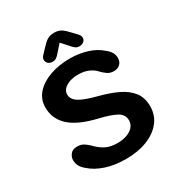

<svg xmlns="http://www.w3.org/2000/svg" viewBox="-186 -920 992 1059"><g transform="rotate(-30 309.5 -391.0)"><path d="M310 10.5Q236.5 10.5 180.8 -8.5Q125 -27.5 91 -58.5Q52 -88.5 52 -130Q52 -149.5 65.8 -167Q79.5 -184.5 108 -184.5Q132.5 -184.5 149.5 -173.8Q166.5 -163 181.5 -148Q203.5 -124 234.5 -106.5Q265.5 -89 312.5 -89Q344.5 -89 371.2 -98.2Q398 -107.5 413.8 -125Q429.5 -142.5 429.5 -167Q429.5 -204 393.8 -223.5Q358 -243 287.5 -259.5Q171.5 -287 118.2 -336.2Q65 -385.5 65 -457.5Q65 -509.5 98.5 -547Q132 -584.5 189.2 -604.8Q246.5 -625 317.5 -625Q374.5 -625 425.8 -608.8Q477 -592.5 510.5 -562Q527.5 -549.5 538 -533Q548.5 -516.5 548.5 -496Q548.5 -471 533.2 -456.8Q518 -442.5 494 -442.5Q469.5 -442.5 452.2 -455Q435 -467.5 423.5 -479.5Q407.5 -499 379.2 -512.2Q351 -525.5 311 -525.5Q281.5 -525.5 257.2 -517.2Q233 -509 219 -494.2Q205 -479.5 205 -459.5Q205 -428 239.2 -407.2Q273.5 -386.5 343.5 -368.5Q412.5 -351 463 -327Q513.5 -303 541.5 -266.8Q569.5 -230.5 569.5 -176Q569.5 -118.5 536 -76.8Q502.5 -35 444 -12.2Q385.5 10.5 310 10.5ZM424.5 -715Q436.5 -702 436.5 -689.5Q436.5 -675.5 425.8 -666Q415 -656.5 397.5 -656.5Q382.5 -656.5 372 -664.5Q361.5 -672.5 352 -684.5L312 -729L272.5 -684Q262.5 -672 252.2 -664.2Q242 -656.5 227 -656.5Q209.5 -656.5 199 -666Q188.5 -675.5 188.5 -690Q188.5 -695.5 191 -702Q193.5 -708.5 200 -715L228.5 -745Q249 -768 267 -779.8Q285 -791.5 312 -791.5Q339.5 -791.5 357.5 -779.8Q375.5 -768 396 -745Z"/></g></svg>

Font: Sono ExtraLight Monospace SemiBold
Style: Regular
Weight: 600
Version: Version 2.112